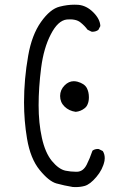

<svg xmlns="http://www.w3.org/2000/svg" viewBox="-20 -803 540 811"><path d="M293.9 -783.2Q264.2 -783.2 231.9 -774.9Q191.9 -765.1 153.1 -710.2Q114.3 -655.3 99.1 -567.9Q81.5 -468.3 81.5 -370.6Q81.5 -292.5 94.2 -217.3Q108.4 -132.8 147.5 -85Q186 -37.6 217.8 -28.3Q251.5 -19 287.1 -13.2Q293 -12.7 298.8 -12.7Q319.8 -12.7 337.4 -17.6Q360.4 -23.9 387.2 -55.7Q414.1 -87.4 421.4 -123.5Q422.4 -129.4 422.4 -134.8Q422.4 -152.3 414.1 -165L397.5 -173.3Q395.5 -173.8 393.6 -173.8Q379.9 -173.8 370.6 -166.5Q358.9 -132.3 346.2 -107.4Q331.5 -78.6 306.2 -77.6Q302.7 -77.6 298.8 -77.6Q279.3 -77.6 256.8 -82Q228.5 -87.9 199.2 -123Q170.9 -157.7 157 -220.5Q143.1 -283.2 143.1 -358.2Q143.1 -433.1 153.8 -516.6Q164.6 -600.1 194.3 -657.2Q224.6 -716.8 262.7 -720.7Q269.5 -721.2 278.1 -721.2Q286.6 -721.2 295.9 -719.2Q310.1 -716.3 320.3 -708Q338.4 -693.4 349.6 -677.7L366.2 -669.4Q368.2 -668.9 370.1 -668.9Q384.8 -668.9 395.5 -676.8L403.8 -692.9Q402.8 -722.2 374 -751Q345.2 -779.8 310.1 -782.7Q302.2 -783.2 293.9 -783.2ZM355.5 -392.1Q355.5 -414.6 346.7 -431.2Q336.9 -449.7 307.1 -458Q298.8 -460 291.5 -460Q270.5 -460 252.9 -442.4Q233.9 -423.3 233.9 -397.5Q233.9 -371.1 252.7 -352.8Q271.5 -334.5 299.8 -330.6Q320.8 -332.5 337.4 -345.7Q346.2 -352.5 350.1 -362.8Q355.5 -375 355.5 -392.1Z"/></svg>

Font: Bakudai
Style: ExtraLight
Weight: 200
Version: Version 1.48